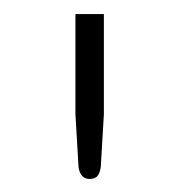

<svg xmlns="http://www.w3.org/2000/svg" viewBox="-20 -728 262 280"><path d="M131.5 -707.5V-561.5L127 -485Q126 -476.5 122.5 -471.8Q119 -467 110.5 -467Q103.5 -467 99.5 -471.8Q95.5 -476.5 94.5 -485L90 -561.5V-707.5Z"/></svg>

Font: o
Style: Regular
Weight: 300
Designer: Lukasz Dziedzic
Foundry: Lukasz Dziedzic
Version: Version 1.104; Western+Polish opensource; ttfautohint (v1.8.